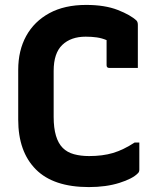

<svg xmlns="http://www.w3.org/2000/svg" viewBox="-20 -740 640 780"><path d="M341 20Q197 20 125.5 -52Q54 -124 54 -254V-456Q54 -535 86.5 -594Q119 -653 180.5 -686.5Q242 -720 330 -720Q406 -720 458.5 -699.5Q511 -679 535 -656Q540 -650 540 -639V-464H424Q413 -464 413 -475V-577Q394 -585 373.5 -588Q353 -591 328 -591Q268 -591 233 -557.5Q198 -524 198 -452V-265Q198 -176 235 -139Q253 -121 280.5 -113.5Q308 -106 342 -106Q397 -106 439 -118.5Q481 -131 527 -161H546V-51Q546 -41 540 -36Q519 -14 465 3Q411 20 341 20Z"/></svg>

Font: Recursive Mn Lnr St
Style: Bold
Weight: 700
Monospace: yes
Version: Version 1.079;hotconv 1.0.112;makeotfexe 2.5.65598; ttfautoh